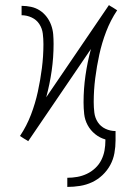

<svg xmlns="http://www.w3.org/2000/svg" viewBox="-20 -553 540 756"><path d="M245 183V147Q265 147 284.5 143.5Q304 140 322 131.5Q340 123 355 109Q370 95 379 77Q388 59 391.5 39.5Q395 20 395 0V-4Q373 -10 354.5 -25Q336 -40 325 -60.5Q314 -81 311.5 -104Q309 -127 309 -150Q309 -203 316.5 -255.5Q324 -308 338 -360L91 3L87 0Q87 0 87 0Q87 0 87 0L75 -7L58 -18H59Q85 -57 102 -101.5Q119 -146 129 -192Q139 -238 145 -285Q151 -332 151 -379Q151 -400 148.5 -420.5Q146 -441 135 -458Q124 -475 105 -484Q86 -493 65 -493V-530Q84 -530 102.5 -526Q121 -522 136.5 -512Q152 -502 163.5 -487Q175 -472 181.5 -454Q188 -436 189.5 -417.5Q191 -399 191 -380Q191 -327 183.5 -274.5Q176 -222 162 -170L409 -533L413 -530Q413 -530 413 -530Q413 -530 413 -530L425 -523L442 -512H441Q415 -473 398 -428.5Q381 -384 371 -338Q361 -292 355 -245Q349 -198 349 -151Q349 -130 351.5 -109.5Q354 -89 365 -72Q376 -55 395 -46Q414 -37 435 -37V0Q435 25 430.5 50Q426 75 414 97Q402 119 383.5 136.5Q365 154 342.5 164.5Q320 175 295 179Q270 183 245 183Z"/></svg>

Font: Iosevka Slab Extralight
Style: Regular
Weight: 200
Monospace: yes
Designer: Belleve Invis
Foundry: Belleve Invis
Version: Version 11.1.1; ttfautohint (v1.8.3)